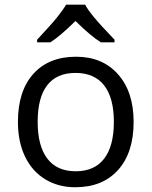

<svg xmlns="http://www.w3.org/2000/svg" viewBox="-20 -786 644 816"><path d="M547.9 -268.1Q547.9 -137.2 481.9 -63.7Q416 9.8 299.8 9.8Q228 9.8 172.4 -23.9Q116.7 -57.6 86.4 -120.6Q56.2 -183.6 56.2 -268.1Q56.2 -398.9 121.6 -471.9Q187 -544.9 303.2 -544.9Q415.5 -544.9 481.7 -470.2Q547.9 -395.5 547.9 -268.1ZM140.1 -268.1Q140.1 -165.5 181.2 -111.8Q222.2 -58.1 301.8 -58.1Q381.3 -58.1 422.6 -111.6Q463.9 -165 463.9 -268.1Q463.9 -370.1 422.6 -423.1Q381.3 -476.1 300.8 -476.1Q221.2 -476.1 180.7 -423.8Q140.1 -371.6 140.1 -268.1ZM137.7 -617.2Q199.7 -683.6 224.6 -714.8Q249.5 -746.1 260.7 -766.1H341.8Q352.5 -745.6 379.2 -713.1Q405.8 -680.7 466.8 -617.2V-606H408.7Q365.7 -632.8 300.8 -696.8Q234.4 -631.3 193.8 -606H137.7Z"/></svg>

Font: Zoram GWebM
Style: Regular
Weight: 400
Foundry: Ascender Corporation
Version: Version 1.000